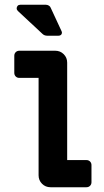

<svg xmlns="http://www.w3.org/2000/svg" viewBox="-20 -786 436 806"><path d="M142 -50V-459H61Q52 -459 46 -465Q40 -471 40 -480V-552Q40 -561 46 -567Q52 -573 61 -573H212Q233 -573 247.5 -558.5Q262 -544 262 -523V-114H343Q352 -114 358 -108Q364 -102 364 -93V-21Q364 -12 358 -6Q352 0 343 0H192Q171 0 156.5 -14.5Q142 -29 142 -50ZM158 -644 55 -740Q50 -745 50 -751Q50 -757 54 -761.5Q58 -766 65 -766H173Q179 -766 185 -762.5Q191 -759 193 -753L238 -656Q240 -652 240 -649Q240 -643 236 -639.5Q232 -636 225 -636H179Q166 -636 158 -644Z"/></svg>

Font: Miriam Libre
Style: Bold
Weight: 700
Designer: Michal Sahar
Foundry: Hagilda
Version: Version 1.001